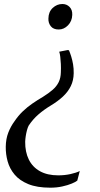

<svg xmlns="http://www.w3.org/2000/svg" viewBox="-20 -768 485 934"><path d="M315.5 -523.5Q321 -510.5 326.5 -493Q332 -475.5 335.5 -454.8Q339 -434 338.5 -411.5Q338 -377 324.5 -349.2Q311 -321.5 286 -298.2Q261 -275 226 -254Q193 -234 166.8 -211.2Q140.5 -188.5 119.5 -157Q115 -148.5 111.2 -134.5Q107.5 -120.5 105.2 -105.8Q103 -91 102.5 -78.5Q102 -28.5 120.2 8.2Q138.5 45 174.5 65Q210.5 85 263.5 85Q294.5 85 322.8 78.8Q351 72.5 368 64L356 110.5Q348.5 117 329.2 125Q310 133 283 139Q256 145 225 145Q160 145 117.5 127.5Q75 110 51 81.2Q27 52.5 17.2 17.2Q7.5 -18 8 -54Q8.5 -92 20.2 -122.5Q32 -153 50.5 -178Q69 -205.5 91 -226.5Q113 -247.5 137.8 -264.5Q162.5 -281.5 189 -297Q217 -314.5 236.2 -331.2Q255.5 -348 265.5 -368.5Q275.5 -389 276 -416.5Q277 -437.5 276 -456.8Q275 -476 273.2 -491.5Q271.5 -507 268 -516.5L309 -524.5ZM331.5 -695.5Q330.5 -665 310.8 -644.8Q291 -624.5 265.5 -624.5Q239.5 -624.5 227 -640.5Q214.5 -656.5 215.5 -678Q216 -710.5 236.5 -729.5Q257 -748.5 283.5 -748.5Q304.5 -748.5 318.5 -734.2Q332.5 -720 331.5 -695.5Z"/></svg>

Font: Merriweather 96pt
Style: Italic
Weight: 400
Italic angle: -7.8°
Version: Version 2.101